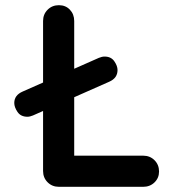

<svg xmlns="http://www.w3.org/2000/svg" viewBox="-20 -720 673 740"><path d="M86 -270Q60 -270 47.5 -288.5Q35 -307 35 -323Q35 -353 67 -367L361 -497Q373 -502 383 -502Q408 -502 420.5 -484Q433 -466 433 -450Q433 -419 401 -405L107 -275Q102 -273 96.5 -271.5Q91 -270 86 -270ZM266 -109 260 -120H532Q558 -120 575.5 -102.5Q593 -85 593 -59Q593 -34 575.5 -17Q558 0 532 0H207Q181 0 163.5 -17.5Q146 -35 146 -61V-639Q146 -665 163.5 -682.5Q181 -700 207 -700Q233 -700 249.5 -682.5Q266 -665 266 -639Z"/></svg>

Font: Quicksand Light
Style: Bold
Weight: 700
Version: Version 3.004